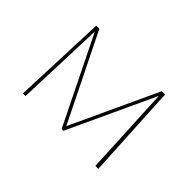

<svg xmlns="http://www.w3.org/2000/svg" viewBox="-81 -596 785 785"><g transform="rotate(45 311.0 -204.0)"><path d="M512 0 493 -386 318 -9H308L122 -387L108 0H93L109 -408H127L313 -31L488 -408H507L529 0Z"/></g></svg>

Font: Ysabeau Thin
Style: Regular
Weight: 200
Designer: Christian Thalmann (Catharsis Fonts)
Version: Version 0.003